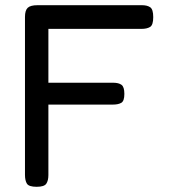

<svg xmlns="http://www.w3.org/2000/svg" viewBox="-20 -708 671 738"><path d="M121 10Q91 10 83.5 -2Q76 -14 76 -36V-643Q76 -668 86.5 -678Q97 -688 124 -688H526Q546 -688 557.5 -680Q569 -672 569 -642Q569 -612 557 -604.5Q545 -597 524 -597H166V-390H415Q436 -390 447 -382Q458 -374 458 -347Q458 -320 446.5 -313Q435 -306 414 -306H166V-35Q166 -14 158 -2Q150 10 121 10Z"/></svg>

Font: Fredoka
Style: Regular
Weight: 400
Designer: Ben Nathan
Foundry: Milena B. Brandão, Ben Nathan
Version: Version 2.001